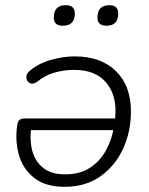

<svg xmlns="http://www.w3.org/2000/svg" viewBox="-20 -711 575 739"><path d="M229 8Q154 8 110.5 -27Q67 -62 52 -117.5Q37 -173 47 -234Q51 -255 74 -255H423Q432 -340 390.5 -391Q349 -442 266 -442Q226 -442 189.5 -431.5Q153 -421 124 -397Q107 -385 95 -391Q83 -397 81.5 -411.5Q80 -426 94 -438Q126 -466 174.5 -480Q223 -494 267 -494Q368 -494 426 -437.5Q484 -381 484 -282Q484 -204 453.5 -138Q423 -72 366 -32Q309 8 229 8ZM230 -40Q288 -40 326 -65Q364 -90 386 -129Q408 -168 416 -210H99Q94 -163 106 -124.5Q118 -86 148.5 -63Q179 -40 230 -40ZM390 -612Q355 -612 355 -643Q355 -691 401 -691Q435 -691 435 -659Q435 -612 390 -612ZM222 -612Q187 -612 187 -643Q187 -691 233 -691Q268 -691 268 -659Q268 -612 222 -612Z"/></svg>

Font: Nunito Light
Style: Italic
Weight: 300
Italic angle: -9°
Designer: Vernon Adams
Foundry: Vernon Adams
Version: Version 3.601; ttfautohint (v1.8.2.53-6de2)